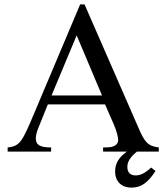

<svg xmlns="http://www.w3.org/2000/svg" viewBox="-20 -694 762 879"><path d="M561 0C523 27 507 55 507 91C507 138 538 165 581 165C627 165 656 143 692 89L672 73C643 100 622 109 601 109C579 109 563 98 563 70C563 47 576 25 607 0H707V-19C655 -25 641 -46 613 -111L367 -674H347L141 -186C82 -46 73 -25 15 -19V0H214V-19C166 -19 144 -29 144 -60C144 -72 148 -89 153 -102L199 -216H461L502 -122C514 -94 521 -67 521 -52C521 -43 515 -32 507 -28C495 -21 488 -19 452 -19V0ZM447 -257H216L331 -532Z"/></svg>

Font: STIXGeneral
Style: Regular
Weight: 400
Designer: MicroPress Inc., with final additions and corrections provided by Coen Hoffman, Elsevier (retired)
Version: Version 1.1.0